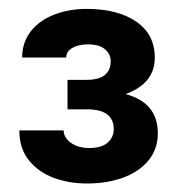

<svg xmlns="http://www.w3.org/2000/svg" viewBox="-20 -737 413 436"><path d="M133.3 -488.8V-555.7H176.8Q231.4 -555.7 231.4 -598.6Q231.4 -613.8 218.5 -625Q205.6 -636.2 179.7 -636.2Q158.2 -636.2 144.3 -628.2Q130.4 -620.1 130.4 -606.4H30.3Q30.3 -641.1 50.3 -666.3Q70.3 -691.4 103.8 -704.1Q137.2 -716.8 176.8 -716.8Q247.1 -716.8 289.3 -688Q331.5 -659.2 331.5 -606Q331.5 -547.4 265.1 -523.4Q338.4 -503.9 338.4 -434.1Q338.4 -398.9 317.4 -373Q296.4 -347.2 259.8 -333.7Q223.1 -320.3 176.8 -320.3Q137.7 -320.3 103 -332.8Q68.4 -345.2 46.1 -372.3Q23.9 -399.4 23.9 -440.9H124.5Q124.5 -424.8 140.9 -412.8Q157.2 -400.9 183.1 -400.9Q210.4 -400.9 224.4 -413.1Q238.3 -425.3 238.3 -443.8Q238.3 -488.3 178.2 -488.8Z"/></svg>

Font: Mardoto
Style: Bold
Weight: 700
Designer: Christian Robertson, Vahan Hovhannisyan
Foundry: Google
Version: Version 1.000